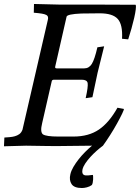

<svg xmlns="http://www.w3.org/2000/svg" viewBox="-30 -733 704 966"><path d="M432 198Q421 206 407 209.5Q393 213 382 213Q343 213 330 193Q317 173 324 144Q328 126 339.5 106.5Q351 87 366 68Q381 49 398.5 31.5Q416 14 433 0L252 2Q239 2 201.5 1.5Q164 1 101 0L-10 3L-8 -41Q5 -42 18.5 -43Q32 -44 44.5 -47.5Q57 -51 67 -58Q77 -65 83 -80L210 -630Q213 -640 211.5 -647Q210 -654 202.5 -658Q195 -662 180 -664.5Q165 -667 140 -669L141 -713L265 -710H426L653 -709Q657 -695 645 -642Q639 -616 631.5 -589.5Q624 -563 615 -535L584 -538Q588 -609 562.5 -637.5Q537 -666 472 -666L379 -665Q308 -662 305 -649L248 -399Q245 -389 255 -389H394Q418 -389 432 -411.5Q446 -434 460 -495L494 -500L461 -367L435 -244L401 -239Q414 -297 411 -315Q408 -332 381 -332H242Q231 -332 230 -323L182 -113Q171 -69 186 -57Q203 -46 263 -46H340Q416 -46 467.5 -81Q519 -116 561 -191L593 -185Q595 -183 585 -162Q575 -141 559 -112Q543 -83 523.5 -52.5Q504 -22 488 0Q473 11 456 26Q439 41 424.5 57Q410 73 399 89.5Q388 106 385 120Q381 141 392 147Q400 151 414 149.5Q428 148 437 147Q438 148 438.5 155Q439 162 438.5 170Q438 178 436.5 186Q435 194 432 198Z"/></svg>

Font: Lusitana
Style: Italic
Weight: 400
Italic angle: -12°
Designer: Ana Paula Megda
Foundry: Ana Paula Megda
Version: Version 1.000; ttfautohint (v1.1) -l 8 -r 50 -G 200 -x 14 -D